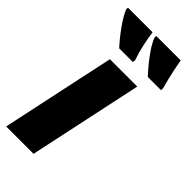

<svg xmlns="http://www.w3.org/2000/svg" viewBox="-249 -828 878 878"><g transform="rotate(45 190.0 -389.0)"><path d="M199 -618 201 -631Q188 -667 179.5 -706.5Q171 -746 167 -778H8L7 -768Q18 -738 50 -693.5Q82 -649 111 -618ZM381 -618 382 -631Q369 -678 361 -715.5Q353 -753 349 -778H191L190 -768Q201 -737 232.5 -694.5Q264 -652 296 -618ZM175 0 293 -553H116L-2 0Z"/></g></svg>

Font: Noto Sans Display SemiCondensed Black
Style: Italic
Weight: 900
Width: 4
Designer: Monotype Design team
Foundry: Monotype Imaging Inc.
Version: 1.000